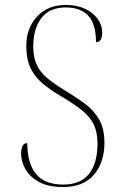

<svg xmlns="http://www.w3.org/2000/svg" viewBox="-20 -744 490 774"><path d="M234 10Q175 10 137.5 -10.5Q100 -31 82.5 -62Q65 -93 65 -125Q65 -141 70 -154Q75 -167 90 -167Q90 -86 125 -43Q160 0 235 0Q304 0 338.5 -42.5Q373 -85 373 -166Q373 -210 358.5 -241Q344 -272 311.5 -298.5Q279 -325 226 -356Q180 -383 149 -410Q118 -437 102 -472Q86 -507 86 -559Q86 -630 129 -677Q172 -724 246 -724Q290 -724 323 -708.5Q356 -693 374 -667.5Q392 -642 392 -613Q392 -574 367 -574Q367 -647 336 -680.5Q305 -714 245 -714Q180 -714 147 -671.5Q114 -629 114 -556Q114 -512 128.5 -482Q143 -452 170.5 -429Q198 -406 239 -381Q282 -355 319 -328.5Q356 -302 378.5 -264.5Q401 -227 401 -168Q401 -90 359 -40Q317 10 234 10Z"/></svg>

Font: Noto Serif Display SemiCondensed Thin
Style: Regular
Weight: 100
Width: 4
Designer: Monotype Design Team
Foundry: Monotype Imaging Inc.
Version: Version 2.009